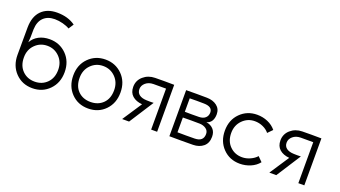

<svg xmlns="http://www.w3.org/2000/svg" viewBox="-62 -1285 3259 1841"><g transform="rotate(20 1568.0 -364.5)"><path d="M125 -234.9V-232.9Q125 -149.4 174.6 -99.6Q224.1 -49.8 299.8 -49.8Q375.5 -49.8 425.3 -99.6Q475.1 -149.4 475.1 -232.9Q475.1 -312 424.1 -363.5Q373 -415 299.8 -415Q226.6 -415 175.8 -364Q125 -313 125 -234.9ZM59.1 -234.9V-240.2Q59.1 -422.9 60.1 -517.1Q61.5 -627.4 119.9 -686.8Q178.2 -746.1 279.8 -746.1Q391.1 -746.1 465.8 -691.9L432.1 -640.1Q405.3 -656.7 362.8 -668Q320.3 -679.2 279.8 -679.2Q208 -679.2 165.5 -637.9Q123 -596.7 120.1 -517.1Q119.1 -495.1 119.1 -436L115.2 -383.8Q141.6 -431.6 189.5 -456.8Q237.3 -481.9 299.8 -481.9Q401.9 -481.9 471.4 -412.4Q541 -342.8 541 -232.9Q541 -124 472.4 -53.5Q403.8 17.1 299.8 17.1Q195.8 17.1 127.4 -53.7Q59.1 -124.5 59.1 -234.9Z M693.8 -232.9Q693.8 -146.5 742.9 -98.1Q792 -49.8 869.6 -49.8Q947.3 -49.8 996.6 -98.4Q1045.9 -147 1045.9 -232.9Q1045.9 -313 994.6 -364.5Q943.4 -416 869.6 -416Q795.9 -416 744.9 -364.5Q693.8 -313 693.8 -232.9ZM628.9 -232.9Q628.9 -342.8 698.2 -412.4Q767.6 -481.9 869.6 -481.9Q971.7 -481.9 1041.3 -412.4Q1110.8 -342.8 1110.8 -232.9Q1110.8 -123.5 1042.5 -53.2Q974.1 17.1 869.6 17.1Q765.1 17.1 697 -53.2Q628.9 -123.5 628.9 -232.9Z M1508.3 -418Q1450.7 -419.4 1380.4 -418Q1331.5 -417.5 1300.5 -390.6Q1269.5 -363.8 1269.5 -327.1Q1269.5 -290.5 1296.1 -270.5Q1322.8 -250.5 1370.6 -249Q1406.2 -247.1 1443.4 -249L1283.2 0H1212.4L1343.3 -198.2Q1280.3 -203.6 1243.4 -236.1Q1206.5 -268.6 1206.5 -327.1Q1206.5 -392.6 1255.6 -435.3Q1304.7 -478 1374.5 -479Q1466.3 -480.5 1569.3 -479V0H1508.3Z M1753.4 -271Q1825.7 -269.5 1897.5 -271Q1939 -271.5 1962.2 -292.2Q1985.4 -313 1985.4 -347.2Q1985.4 -406.7 1899.4 -408.2Q1825.7 -409.7 1753.4 -408.2ZM1694.3 0V-470.2Q1799.8 -471.7 1907.2 -470.2Q1968.8 -469.2 2009 -438.2Q2049.3 -407.2 2049.3 -352.1Q2049.3 -311.5 2032.5 -283.9Q2015.6 -256.3 1981.4 -248Q2025.4 -241.7 2053.2 -212.9Q2081.1 -184.1 2081.1 -134.8Q2081.1 -69.3 2040 -35.2Q1999 -1 1935.1 0Q1814.5 1.5 1694.3 0ZM1754.4 -62Q1842.3 -60.5 1930.2 -62Q2018.1 -63.5 2018.1 -140.1Q2018.1 -173.8 1991 -192.9Q1963.9 -211.9 1926.3 -212.9Q1839.4 -214.4 1754.4 -212.9Z M2609.9 -67.9Q2577.6 -26.9 2525.6 -4.9Q2473.6 17.1 2417 17.1Q2313 17.1 2244.4 -53.5Q2175.8 -124 2175.8 -232.9Q2175.8 -342.8 2245.4 -412.4Q2314.9 -481.9 2417 -481.9Q2474.6 -481.9 2525.6 -460Q2576.7 -438 2609.9 -397L2564 -350.1Q2540.5 -379.9 2501 -397.9Q2461.4 -416 2417 -416Q2343.8 -416 2292.2 -364Q2240.7 -312 2240.7 -232.9Q2240.7 -149.9 2291.3 -99.4Q2341.8 -48.8 2417 -48.8Q2459 -48.8 2499.5 -67.4Q2540 -85.9 2564 -113.8Z M3010.3 -418Q2952.6 -419.4 2882.3 -418Q2833.5 -417.5 2802.5 -390.6Q2771.5 -363.8 2771.5 -327.1Q2771.5 -290.5 2798.1 -270.5Q2824.7 -250.5 2872.6 -249Q2908.2 -247.1 2945.3 -249L2785.2 0H2714.4L2845.2 -198.2Q2782.2 -203.6 2745.4 -236.1Q2708.5 -268.6 2708.5 -327.1Q2708.5 -392.6 2757.6 -435.3Q2806.6 -478 2876.5 -479Q2968.3 -480.5 3071.3 -479V0H3010.3Z"/></g></svg>

Font: Kreadon
Style: Regular
Weight: 400
Designer: kohakuno
Foundry: StudioGnu
Version: Version 1.000;Glyphs 3.1.2 (3151)